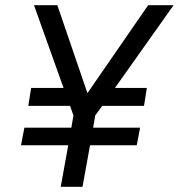

<svg xmlns="http://www.w3.org/2000/svg" viewBox="-20 -720 689 740"><path d="M61 -160 74 -228H255L263 -275L250 -312H89L100 -381H225L111 -700H201L317 -361L551 -700H649L423 -381H546L535 -312H374L347 -275L339 -228H520L507 -160H327L298 0H214L243 -160Z"/></svg>

Font: DM Mono
Style: Italic
Weight: 400
Italic angle: -10°
Designer: Colophon Foundry
Foundry: Colophon Foundry
Version: Version 1.000; ttfautohint (v1.8.2.53-6de2)